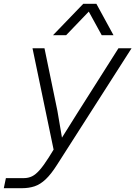

<svg xmlns="http://www.w3.org/2000/svg" viewBox="-48 -800 718 1010"><path d="M254 -217 278 -76 355 -199 575 -546H644L252 67Q221 116 192.5 143Q164 170 134 180Q104 190 67 190H-28L-17 137H77Q101 137 120.5 127.5Q140 118 161 94Q182 70 208 29L234 -13L123 -546H186ZM231 -615 390 -780H459L549 -615H487L419 -739L300 -615Z"/></svg>

Font: Azeret Mono ExtraLight
Style: Italic
Weight: 250
Italic angle: -12°
Designer: Martin Vácha
Foundry: Displaay
Version: Version 1.002